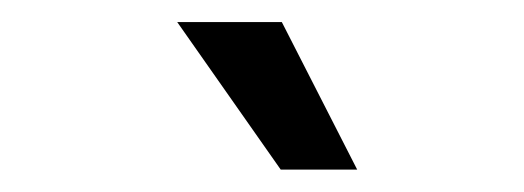

<svg xmlns="http://www.w3.org/2000/svg" viewBox="-20 -768 475 174"><path d="M234.4 -614.3 140.6 -748H235.4L303.7 -614.3Z"/></svg>

Font: Inter V
Style: 
Weight: 400
Designer: Rasmus Andersson
Foundry: rsms
Version: Version 4.000;git-a3f224843